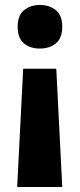

<svg xmlns="http://www.w3.org/2000/svg" viewBox="-20 -573 320 771"><path d="M230 -466Q230 -420 204.5 -399Q179 -378 140 -378Q101 -378 76 -399Q51 -420 51 -466Q51 -511 76.5 -532Q102 -553 140 -553Q179 -553 204.5 -532Q230 -511 230 -466ZM73 -297H206L230 178H49Z"/></svg>

Font: Noto Sans Gurmukhi SemiCondensed ExtraBold
Style: Regular
Weight: 800
Width: 4
Designer: Jelle Bosma - Monotype Design Team
Foundry: Monotype Imaging Inc.
Version: Version 2.004; ttfautohint (v1.8.4.7-5d5b)